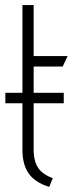

<svg xmlns="http://www.w3.org/2000/svg" viewBox="-20 -720 310 753"><path d="M230 -315V-356H1V-315ZM112 -132V-459H226L245 -500H112V-700H68V-132Q68 -74 93 -39Q118 -4 173 13L187 -21Q161 -31 144.5 -45Q128 -59 120 -81Q112 -103 112 -132Z"/></svg>

Font: Advent Pro Light
Style: Regular
Weight: 300
Version: Version 3.000